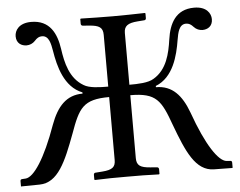

<svg xmlns="http://www.w3.org/2000/svg" viewBox="-48 -709 960 769"><g transform="rotate(-5 431.5 -324.5)"><path d="M6 0V2L81 1C155 0 189 -81 230 -191C266 -291 284 -324 389 -324V-71C389 -43 377 -32 335 -29L308 -27C304 -27 301 -24 301 -19V0L303 2C352 0 382 0 432 0C482 0 513 0 561 2L563 0V-19C563 -24 559 -27 555 -27L529 -29C489 -32 474 -41 474 -71V-324C579 -324 597 -291 633 -191C674 -81 708 0 782 1L856 2L857 0V-19C857 -24 855 -27 850 -27L835 -28C803 -31 756 -99 708 -234C682 -304 645 -347 579 -347V-352C651 -380 672 -466 682 -528C687 -557 693 -590 721 -590C733 -590 741 -585 751 -574C760 -564 773 -559 785 -559C805 -559 826 -570 826 -599C826 -622 809 -651 759 -651C684 -651 658 -595 649 -533C641 -477 627 -413 572 -381C550 -367 508 -366 474 -366V-574C474 -602 489 -613 529 -616L555 -618C560 -618 563 -621 563 -626V-645L561 -647C512 -646 481 -645 431 -645C381 -645 353 -646 303 -647L301 -645V-626C301 -621 305 -618 309 -618L335 -616C374 -613 389 -604 389 -574V-366C355 -366 313 -367 291 -381C236 -413 222 -477 214 -533C205 -595 179 -651 104 -651C54 -651 37 -622 37 -599C37 -570 58 -559 78 -559C90 -559 103 -564 112 -574C122 -585 130 -590 142 -590C170 -590 176 -557 181 -528C191 -466 212 -380 284 -352V-347C218 -347 181 -304 155 -234C107 -99 60 -31 28 -28L13 -27C8 -27 6 -24 6 -19Z"/></g></svg>

Font: Libertinus Serif Display
Style: Regular
Weight: 400
Designer: Philipp H. Poll
Foundry: Khaled Hosny
Version: Version 6.1